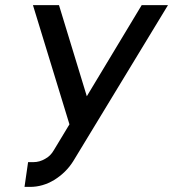

<svg xmlns="http://www.w3.org/2000/svg" viewBox="-20 -720 678 752"><path d="M109 -700 252 -233 191 -132Q178 -109 157 -98Q135 -85 111 -85H90L76 12H98Q147 12 192 -15Q239 -44 267 -89L638 -700H535L320 -343L211 -700Z"/></svg>

Font: Unageo
Style: Medium-Italic
Weight: 500
Designer: Richard Sepsi
Foundry: Richard Sepsi
Version: Version 2.000